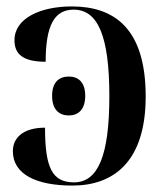

<svg xmlns="http://www.w3.org/2000/svg" viewBox="-20 -567 505 597"><path d="M205 10C335 10 433 -66 433 -267C433 -479 335 -547 203 -547C107 -547 25 -511 25 -442C25 -399 51 -375 122 -375C122 -488 149 -537 209 -537C284 -537 320 -456 320 -268C320 -81 284 0 210 0C142 0 120 -46 120 -170C50 -170 20 -137 20 -97C20 -25 93 10 205 10ZM194 -208C222 -208 245 -225 245 -269C245 -313 222 -329 194 -329C165 -329 142 -313 142 -269C142 -225 165 -208 194 -208Z"/></svg>

Font: Noto Serif Display Medium
Style: Regular
Weight: 500
Designer: Monotype Design Team
Foundry: Monotype Imaging Inc.
Version: Version 2.009